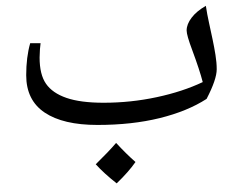

<svg xmlns="http://www.w3.org/2000/svg" viewBox="-20 -563 812 658"><path d="M314 -134.8Q196.3 -134.8 133.1 -177.2Q69.8 -219.7 69.8 -305.2Q69.8 -367.2 83.5 -415H119.1Q118.2 -411.1 116.9 -394.5Q115.7 -377.9 115.7 -365.7Q115.7 -307.6 137.7 -275.9Q159.7 -244.1 207.8 -227.5Q255.9 -210.9 335 -210.9Q428.2 -210.9 517.1 -230Q606 -249 674.8 -281.7Q664.1 -323.2 638.7 -391.6Q619.6 -442.4 619.6 -458.5Q619.6 -480 636.7 -502.4Q653.8 -524.9 685.5 -543Q689.9 -513.7 696.3 -484.9Q702.6 -456.1 708.5 -428.2Q714.4 -400.4 718.5 -374.5Q722.7 -348.6 722.7 -325.7Q722.7 -291 688 -224.1Q622.1 -181.6 527.1 -158.2Q432.1 -134.8 314 -134.8ZM365.2 -533.2ZM377.9 -105.5ZM377.9 -83ZM444.3 -7.8Q420.9 25.9 379.9 65.4Q336.9 31.7 308.1 0Q353 -43.9 377.9 -73.2Q412.6 -35.6 444.3 -7.8ZM377.4 0ZM377.9 -83ZM379.9 75.2ZM377.9 -97.7Z"/></svg>

Font: Noto Naskh Arabic UI
Style: Regular
Weight: 400
Designer: Monotype Design team
Foundry: Monotype Imaging Inc.
Version: Version 1.05